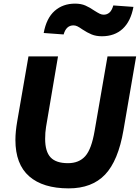

<svg xmlns="http://www.w3.org/2000/svg" viewBox="-20 -1026 771 1059"><path d="M65 -254Q65 -299 75 -357L137 -715H300L234 -326Q229 -296 229 -260Q229 -190 259 -158Q289 -126 355 -126Q416 -126 450.5 -165Q485 -204 502 -305L573 -715H731L661 -308Q632 -139 559.5 -63Q487 13 359 13Q217 13 141 -53.5Q65 -120 65 -254ZM434 -864Q417 -876 406.5 -881Q396 -886 385 -886Q345 -886 331 -836L221 -844Q236 -926 281.5 -966Q327 -1006 394 -1006Q427 -1006 451 -995.5Q475 -985 501 -967Q520 -955 530.5 -950Q541 -945 552 -945Q570 -945 583.5 -956.5Q597 -968 605 -996L716 -988Q701 -908 656.5 -867Q612 -826 542 -826Q510 -826 485.5 -836Q461 -846 434 -864Z"/></svg>

Font: Nebula Sans Bold
Style: Regular
Weight: 700
Italic angle: -9°
Designer: Paul D. Hunt for Adobe (as Source Sans)
Foundry: Nebula Entertainment & Broadcasting LLC
Version: Version 1.010